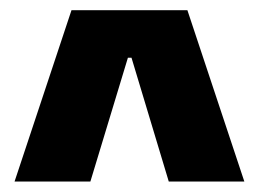

<svg xmlns="http://www.w3.org/2000/svg" viewBox="-20 -659 507 376"><path d="M120 -639H347L458.5 -303.5H310.5L237.5 -546H230.5L157 -303.5H8.5Z"/></svg>

Font: Anek Gurmukhi Medium ExtraBold
Style: Regular
Weight: 800
Version: Version 1.003